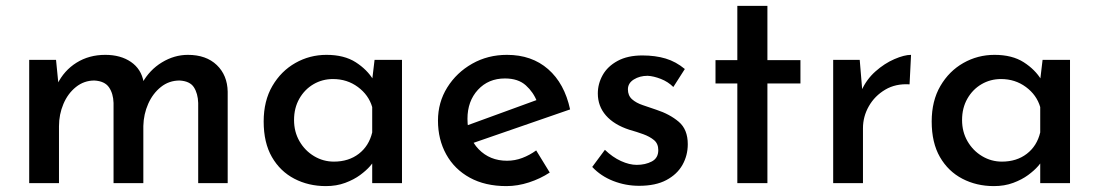

<svg xmlns="http://www.w3.org/2000/svg" viewBox="-20 -621 3727 651"><path d="M170 -418 179 -327 174 -335Q197 -382 239.5 -408.5Q282 -435 337 -435Q389 -435 424 -411Q459 -387 467 -343L462 -339Q487 -384 529 -409.5Q571 -435 617 -435Q679 -435 715 -400.5Q751 -366 752 -310V0H652V-272Q651 -304 637.5 -325Q624 -346 589 -348Q553 -348 525.5 -326Q498 -304 482.5 -269Q467 -234 466 -194V0H365V-272Q364 -304 349.5 -325Q335 -346 300 -348Q265 -348 237.5 -326Q210 -304 195 -268.5Q180 -233 180 -193V0H79V-418Z M1085 10Q1026 10 978 -15Q930 -40 902 -88.5Q874 -137 874 -209Q874 -279 903.5 -329.5Q933 -380 981.5 -407.5Q1030 -435 1087 -435Q1147 -435 1186 -410Q1225 -385 1246 -350L1240 -334L1250 -418H1343V0H1242V-106L1252 -81Q1248 -73 1235 -58Q1222 -43 1201 -27.5Q1180 -12 1150.5 -1Q1121 10 1085 10ZM1112 -73Q1162 -73 1196.5 -99.5Q1231 -126 1242 -172V-258Q1230 -299 1193.5 -326Q1157 -353 1109 -353Q1073 -353 1043 -335.5Q1013 -318 995 -286.5Q977 -255 977 -214Q977 -174 995.5 -142Q1014 -110 1045 -91.5Q1076 -73 1112 -73Z M1697 10Q1625 10 1573 -18.5Q1521 -47 1493 -97.5Q1465 -148 1465 -212Q1465 -274 1496.5 -324.5Q1528 -375 1581 -405Q1634 -435 1699 -435Q1783 -435 1838.5 -386.5Q1894 -338 1913 -250L1572 -132L1548 -190L1822 -290L1801 -276Q1789 -308 1763 -331.5Q1737 -355 1692 -355Q1636 -355 1600.5 -316.5Q1565 -278 1565 -218Q1565 -154 1603 -115Q1641 -76 1699 -76Q1726 -76 1751 -85.5Q1776 -95 1798 -111L1844 -36Q1812 -15 1773.5 -2.5Q1735 10 1697 10Z M2147 9Q2101 9 2059 -7.5Q2017 -24 1988 -55L2031 -113Q2057 -88 2085.5 -75Q2114 -62 2139 -62Q2168 -62 2190 -73.5Q2212 -85 2212 -112Q2212 -134 2197.5 -146Q2183 -158 2161 -166Q2139 -174 2114 -181Q2062 -198 2034.5 -229.5Q2007 -261 2007 -304Q2007 -337 2023.5 -366.5Q2040 -396 2074 -414.5Q2108 -433 2158 -433Q2202 -433 2237 -422.5Q2272 -412 2302 -387L2263 -326Q2245 -344 2220.5 -353.5Q2196 -363 2176 -364Q2149 -364 2129 -351.5Q2109 -339 2109 -318Q2109 -297 2123 -284.5Q2137 -272 2159.5 -264.5Q2182 -257 2205 -249Q2251 -234 2281.5 -208Q2312 -182 2312 -132Q2312 -94 2294 -62Q2276 -30 2239.5 -10.5Q2203 9 2147 9Z M2480 -601H2582V-417H2694V-338H2582V0H2480V-338H2406V-417H2480Z M2895 -418 2905 -298 2901 -314Q2918 -352 2948.5 -379Q2979 -406 3012.5 -420.5Q3046 -435 3069 -435L3064 -335Q3017 -338 2981.5 -317Q2946 -296 2926 -261Q2906 -226 2906 -186V0H2805V-418Z M3350 10Q3291 10 3243 -15Q3195 -40 3167 -88.5Q3139 -137 3139 -209Q3139 -279 3168.5 -329.5Q3198 -380 3246.5 -407.5Q3295 -435 3352 -435Q3412 -435 3451 -410Q3490 -385 3511 -350L3505 -334L3515 -418H3608V0H3507V-106L3517 -81Q3513 -73 3500 -58Q3487 -43 3466 -27.5Q3445 -12 3415.5 -1Q3386 10 3350 10ZM3377 -73Q3427 -73 3461.5 -99.5Q3496 -126 3507 -172V-258Q3495 -299 3458.5 -326Q3422 -353 3374 -353Q3338 -353 3308 -335.5Q3278 -318 3260 -286.5Q3242 -255 3242 -214Q3242 -174 3260.5 -142Q3279 -110 3310 -91.5Q3341 -73 3377 -73Z"/></svg>

Font: Reem Kufi
Style: Regular
Weight: 400
Designer: Khaled Hosny
Version: Version 1.6